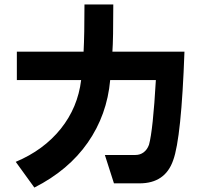

<svg xmlns="http://www.w3.org/2000/svg" viewBox="-20 -739 960 866"><path d="M494 88 453 -40H591Q612 -40 628 -52Q644 -64 652 -86Q670 -151 683 -378H477Q463 -221 376 -96Q289 29 135 107L51 -9Q177 -62 254 -158Q331 -254 346 -378H56V-506H357Q361 -582 361 -719H491Q491 -560 487 -506H812Q798 -116 761 -16Q725 88 609 88Z"/></svg>

Font: BM Euljiro oraeorae
Style: Regular
Weight: 400
Designer: Bongjin Kim; Bomjun Kim; Myungsoo Han; Hyesun Chae; Mikyoung Jeong; Wujin Sim; Minjae Kang; Suwha Jang;
Foundry: Sandoll Inc.
Version: Version 1.000;hotconv 1.0.109;makeexe 2.5.65596